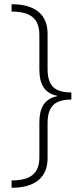

<svg xmlns="http://www.w3.org/2000/svg" viewBox="-20 -734 386 912"><path d="M35 123V158C146 158 206 109 206 18V-148C206 -228 239 -261 319 -261V-295C239 -295 206 -326 206 -408V-574C206 -665 147 -714 35 -714V-679C125 -679 167 -646 167 -568V-404C167 -336 190 -291 252 -279V-277C190 -265 167 -220 167 -152V14C167 90 125 123 35 123Z"/></svg>

Font: Noto Sans Canadian Aboriginal ExtraLight
Style: Regular
Weight: 200
Designer: Monotype Design Team, Typotheque's Kevin King
Foundry: Monotype Imaging Inc.
Version: Version 2.004